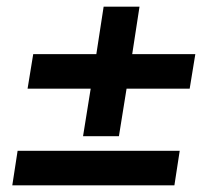

<svg xmlns="http://www.w3.org/2000/svg" viewBox="-20 -558 640 578"><path d="M230 -148 253 -291H63L80 -395H270L292 -538H400L378 -395H568L551 -291H361L338 -148ZM17 0 33 -104H521L505 0Z"/></svg>

Font: Nunito Sans 10pt ExtraBold
Style: Italic
Weight: 800
Italic angle: -9°
Designer: Vernon Adams
Foundry: Vernon Adams
Version: Version 3.101;gftools[0.9.27]